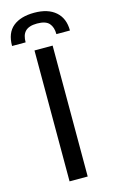

<svg xmlns="http://www.w3.org/2000/svg" viewBox="-141 -861 534 909"><g transform="rotate(-15 126.0 -407.0)"><path d="M0 0ZM170.4 0H81.5V-641.6H170.4ZM126 -814.5Q193.4 -814.5 230.7 -781.7Q268.1 -749 268.1 -689.5H201.7Q201.7 -723.6 184.8 -742.7Q168 -761.7 126 -761.7Q105 -761.7 90.6 -756.8Q76.2 -752 67.4 -742.7Q58.6 -733.4 54.7 -720Q50.8 -706.5 50.8 -689.5H-15.6Q-15.6 -753.4 21.7 -783.9Q59.1 -814.5 126 -814.5Z"/></g></svg>

Font: Carlito
Style: Regular
Weight: 400
Designer: Lukasz Dziedzic
Foundry: tyPoland Lukasz Dziedzic
Version: Version 1.104